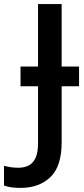

<svg xmlns="http://www.w3.org/2000/svg" viewBox="-97 -734 417 953"><path d="M4.9 198.7Q-22 198.7 -42.2 195.6Q-62.5 192.4 -77.1 187V88.9Q-61.5 93.3 -43.7 95.9Q-25.9 98.6 -5.4 98.6Q21.5 98.6 43.5 88.4Q65.4 78.1 78.6 51.5Q91.8 24.9 91.8 -23.9V-305.7H4.9V-403.8H91.8V-713.9H209V-403.8H295.4V-305.7H209V-27.8Q209 92.3 152.8 145.5Q96.7 198.7 4.9 198.7Z"/></svg>

Font: Open Sans SemiBold
Style: Regular
Weight: 600
Designer: Monotype Design Team
Foundry: Monotype Imaging Inc.
Version: Version 3.003; ttfautohint (v1.8.4)